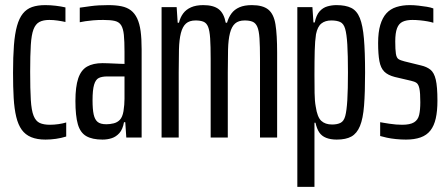

<svg xmlns="http://www.w3.org/2000/svg" viewBox="-20 -538 1749 751"><path d="M158 8Q125 8 102 -1.5Q79 -11 65 -30.5Q51 -50 43.5 -81Q36 -112 33.5 -154.5Q31 -197 31 -253Q31 -316 34.5 -361Q38 -406 46.5 -436.5Q55 -467 69.5 -485Q84 -503 105.5 -510.5Q127 -518 157 -518Q177 -518 198 -515.5Q219 -513 236 -509V-452Q223 -455 206 -457.5Q189 -460 173 -460Q149 -460 134 -452Q119 -444 111 -423Q103 -402 100.5 -362Q98 -322 98 -257Q98 -189 100.5 -147.5Q103 -106 111.5 -85Q120 -64 135.5 -57Q151 -50 175 -50Q192 -50 209 -52.5Q226 -55 239 -59V-4Q220 2 199 5Q178 8 158 8Z M381 8Q341 8 317.5 -5.5Q294 -19 284.5 -52Q275 -85 275 -143Q275 -199 286 -231.5Q297 -264 320.5 -277.5Q344 -291 381 -291Q391 -291 402.5 -290.5Q414 -290 426 -289.5Q438 -289 449 -288.5Q460 -288 467 -288V-335Q467 -377 464.5 -401.5Q462 -426 454 -439Q446 -452 429.5 -456Q413 -460 384 -460Q362 -460 344.5 -458.5Q327 -457 314 -455Q301 -453 292 -451V-508Q306 -510 335 -514Q364 -518 404 -518Q433 -518 455 -513.5Q477 -509 492 -497.5Q507 -486 516.5 -466Q526 -446 530 -416.5Q534 -387 534 -345V0H474L470 -60H465Q460 -32 447 -17.5Q434 -3 417 2.5Q400 8 381 8ZM396 -52Q410 -52 424.5 -55.5Q439 -59 449 -69.5Q459 -80 463 -103Q467 -129 467 -151.5Q467 -174 467 -202V-239H400Q379 -239 366.5 -233Q354 -227 348 -206.5Q342 -186 342 -146Q342 -110 346.5 -90Q351 -70 362 -61Q373 -52 396 -52Z M612 0V-510H671L675 -449H680Q685 -470 696.5 -485.5Q708 -501 727.5 -509.5Q747 -518 775 -518Q815 -518 835.5 -502Q856 -486 863 -449H868Q874 -470 885.5 -485.5Q897 -501 916.5 -509.5Q936 -518 965 -518Q1008 -518 1029.5 -500.5Q1051 -483 1057.5 -442.5Q1064 -402 1064 -332V0H997V-307Q997 -358 995 -388Q993 -418 986.5 -433Q980 -448 968 -453Q956 -458 937 -458Q913 -458 899.5 -446Q886 -434 879.5 -408.5Q873 -383 872 -344.5Q871 -306 871 -255V0H804V-307Q804 -358 802 -388Q800 -418 794 -433Q788 -448 776 -453Q764 -458 745 -458Q721 -458 707.5 -446Q694 -434 687.5 -408.5Q681 -383 680 -344.5Q679 -306 679 -255V0Z M1143 193V-510H1202L1206 -450H1211Q1217 -479 1230 -493.5Q1243 -508 1260.5 -513Q1278 -518 1296 -518Q1332 -518 1354 -507Q1376 -496 1387.5 -467.5Q1399 -439 1403.5 -387Q1408 -335 1408 -254Q1408 -176 1404 -125Q1400 -74 1388 -45Q1376 -16 1354.5 -4Q1333 8 1297 8Q1273 8 1255.5 1Q1238 -6 1228.5 -20.5Q1219 -35 1214 -58H1210V193ZM1279 -51Q1299 -51 1312 -57.5Q1325 -64 1330.5 -84.5Q1336 -105 1338.5 -146Q1341 -187 1341 -255Q1341 -323 1338.5 -364Q1336 -405 1330 -425.5Q1324 -446 1310.5 -452Q1297 -458 1276 -458Q1252 -458 1237 -446Q1222 -434 1216 -404Q1212 -378 1211 -339.5Q1210 -301 1210 -245Q1210 -206 1210.5 -174Q1211 -142 1215 -121Q1221 -80 1236.5 -65.5Q1252 -51 1279 -51Z M1568 8Q1549 8 1529 6Q1509 4 1493 0.5Q1477 -3 1467 -6V-60Q1472 -59 1481.5 -57.5Q1491 -56 1503.5 -54Q1516 -52 1529 -51Q1542 -50 1553 -50Q1584 -50 1599.5 -59.5Q1615 -69 1619.5 -88.5Q1624 -108 1624 -138Q1624 -175 1620.5 -191.5Q1617 -208 1609.5 -213.5Q1602 -219 1588 -222L1524 -237Q1497 -244 1483 -258Q1469 -272 1464 -299Q1459 -326 1459 -370Q1459 -412 1467.5 -440.5Q1476 -469 1491.5 -486Q1507 -503 1530.5 -510.5Q1554 -518 1583 -518Q1599 -518 1616.5 -516Q1634 -514 1649.5 -511.5Q1665 -509 1675 -505V-449Q1666 -452 1652 -454.5Q1638 -457 1622.5 -458.5Q1607 -460 1593 -460Q1570 -460 1555 -453Q1540 -446 1533 -427.5Q1526 -409 1526 -376Q1526 -344 1528.5 -328Q1531 -312 1538.5 -307Q1546 -302 1562 -298L1627 -282Q1649 -277 1663.5 -265.5Q1678 -254 1684.5 -226.5Q1691 -199 1691 -144Q1691 -104 1684.5 -75Q1678 -46 1663.5 -27.5Q1649 -9 1625 -0.5Q1601 8 1568 8Z"/></svg>

Font: Saira UltraCondensed Medium
Style: Regular
Weight: 500
Width: 1
Designer: Hector Gatti with collaboration of the Omnibus-Type team
Foundry: Omnibus-Type
Version: Version 1.101